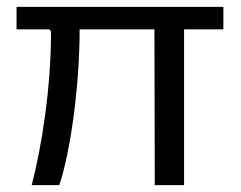

<svg xmlns="http://www.w3.org/2000/svg" viewBox="-20 -537 699 557"><path d="M628 -452V-517H28V-452H120C125 -452 128 -448 128 -442C128 -283 101 -111 72 0H152C184 -95 211 -285 211 -452H428L429 0H514V-452Z"/></svg>

Font: United Sans
Style: Regular
Weight: 400
Designer: Pablo Impallari, Rodrigo Fuenzalida (Modified by Dan O. Williams)
Version: Version 1.000;PS 001.000;hotconv 1.0.88;makeotf.lib2.5.64775